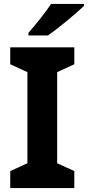

<svg xmlns="http://www.w3.org/2000/svg" viewBox="-20 -954 446 974"><path d="M406 -924V-934H239C210 -889 156 -824 124 -787V-774H223C274 -809 368 -887 406 -924ZM357 0V-86L270 -126V-588L357 -628V-714H32V-628L119 -588V-126L32 -86V0Z"/></svg>

Font: Noto Sans Bassa Vah
Style: Bold
Weight: 700
Designer: Monotype Design Team
Foundry: Monotype Imaging Inc.
Version: Version 2.002